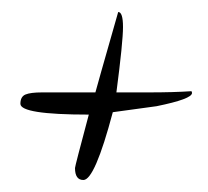

<svg xmlns="http://www.w3.org/2000/svg" viewBox="-20 -323 346 320"><path d="M300 -168Q300 -158 241 -146L168 -136Q138 -23 119 -23Q105 -23 105 -43Q105 -46 128 -132Q14 -132 14 -150Q14 -162 22.5 -165.5Q31 -169 50 -169H139Q139 -170 177 -303Q185 -303 185 -278Q185 -253 174 -169H228Q269 -169 299 -171Q300 -170 300 -168Z"/></svg>

Font: Qwigley
Style: Regular
Weight: 400
Designer: Robert E. Leuschke
Foundry: Robert E. Leuschke
Version: Version 1.003